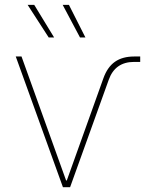

<svg xmlns="http://www.w3.org/2000/svg" viewBox="-20 -777 647 797"><path d="M241.2 0 45.4 -542.5H69.3L254.4 -27.8H257.3L409.2 -452.1Q425.8 -498.5 457 -520.5Q488.3 -542.5 537.1 -542.5H562V-520H536.6Q457.5 -520 431.2 -445.3L271 0ZM312 -621.6 240.2 -756.8H266.1L334.5 -621.6ZM182.1 -621.6 94.7 -756.8H122.1L204.6 -621.6Z"/></svg>

Font: Inter 16pt Thin
Style: Regular
Weight: 250
Version: Version 4.001;git-66647c0bb